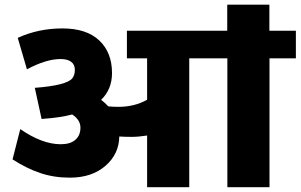

<svg xmlns="http://www.w3.org/2000/svg" viewBox="-20 -782 1256 802"><path d="M594.5 0V-215.9Q558.1 -210.3 530.3 -210.3Q502.5 -210.3 478.3 -211.8Q477.2 -138.5 420.4 -89.2Q363.5 -39.9 271.5 -39.9Q205.3 -39.9 148.1 -59.2Q91 -78.4 32.4 -116.3L64.7 -242.7Q156.2 -179.5 233.6 -179.5Q273.5 -179.5 294.7 -197.9Q316 -216.4 316 -248.7Q316 -281.1 281.6 -303.8Q230.5 -290.7 165.8 -286.1L153.7 -285.1L125.4 -415.1Q258.3 -425.2 282.1 -455Q292.7 -468.7 292.7 -490.4Q292.7 -512.1 277.3 -523.8Q261.9 -535.4 233.1 -535.4Q172.9 -535.4 92.5 -492.4L54.1 -623.9Q140.5 -663.3 240.9 -663.3Q341.3 -663.3 394.6 -613Q447.9 -562.7 447.9 -476.7Q447.9 -409 402.4 -365Q419.1 -352.4 432.3 -337.7Q449.9 -335.7 474.2 -335.7Q542.5 -335.7 594.5 -365.5V-538.4H510.1V-653.7H929.2V-762.4H1105.2V-653.7H1215.9V-538.4H1105.7V0H929.7V-538.4H770.5V0Z"/></svg>

Font: Khula ExtraBold
Style: Regular
Weight: 800
Designer: Erin McLaughlin, Steve Matteson
Version: Version 1.002;PS 1.0;hotconv 1.0.72;makeotf.lib2.5.5900; ttf